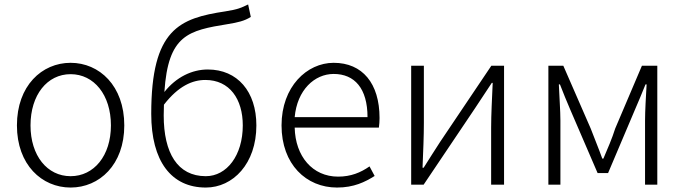

<svg xmlns="http://www.w3.org/2000/svg" viewBox="-20 -829 3070 862"><path d="M297 13C426 13 538 -89 538 -266C538 -444 426 -547 297 -547C168 -547 56 -444 56 -266C56 -89 168 13 297 13ZM297 -38C192 -38 117 -130 117 -266C117 -403 192 -496 297 -496C402 -496 478 -403 478 -266C478 -130 402 -38 297 -38Z M904 13C1026 13 1131 -94 1131 -266C1131 -418 1046 -517 913 -517C842 -517 771 -483 718 -416C735 -673 825 -692 1004 -721C1047 -728 1078 -735 1106 -753L1094 -809C1063 -794 1049 -787 992 -778C786 -747 659 -699 659 -318C659 -105 749 13 904 13ZM716 -359C781 -443 844 -470 902 -470C1011 -470 1070 -384 1070 -266C1070 -131 998 -38 904 -38C777 -38 715 -142 715 -311Z M1493 13C1569 13 1619 -12 1662 -39L1639 -82C1599 -54 1555 -36 1498 -36C1383 -36 1306 -127 1303 -256H1681C1683 -270 1684 -285 1684 -299C1684 -455 1607 -547 1478 -547C1358 -547 1244 -440 1244 -266C1244 -91 1355 13 1493 13ZM1303 -303C1314 -425 1392 -497 1478 -497C1572 -497 1630 -432 1630 -303Z M1826 0H1882L2112 -342C2134 -375 2166 -424 2188 -457H2192C2189 -387 2185 -315 2185 -256V0H2243V-534H2186L1956 -192C1935 -159 1903 -110 1882 -76H1877C1880 -147 1883 -219 1883 -277V-534H1826Z M2442 0H2496V-288C2496 -331 2491 -397 2489 -450H2494C2509 -411 2525 -372 2541 -335L2663 -52H2710L2830 -335C2846 -372 2862 -410 2878 -450H2883C2880 -397 2876 -331 2876 -288V0H2931V-534H2862L2742 -252C2728 -207 2708 -162 2689 -117H2684C2668 -162 2649 -207 2632 -252L2509 -534H2442Z"/></svg>

Font: Noto Sans HK Light
Style: Regular
Weight: 300
Designer: Ryoko NISHIZUKA 西塚涼子 (kana, bopomofo & ideographs); Paul D. Hunt (Latin, Greek & Cyrillic); Sandoll Communications 산돌커뮤니
Foundry: Adobe
Version: Version 2.004;hotconv 1.0.118;makeotfexe 2.5.65603